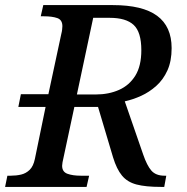

<svg xmlns="http://www.w3.org/2000/svg" viewBox="-54 -734 733 754"><path d="M-34 0 -25 -44H-12Q10 -44 29 -48.5Q48 -53 62.5 -67Q77 -81 83 -110L125 -314H18L28 -364H136L187 -602Q189 -609 190 -618Q191 -627 191 -631Q191 -656 171 -663Q151 -670 119 -670H106L116 -714H389Q506 -714 563 -672Q620 -630 620 -545Q620 -494 603.5 -457.5Q587 -421 559.5 -396.5Q532 -372 500 -357.5Q468 -343 436 -336L508 -128Q523 -84 540.5 -64Q558 -44 592 -44H599L591 0H578Q518 0 482 -9.5Q446 -19 425 -44.5Q404 -70 390 -116L331 -314H238L195 -113Q193 -105 191.5 -96.5Q190 -88 190 -83Q190 -59 211 -51.5Q232 -44 263 -44H296L286 0ZM322 -363Q373 -363 413.5 -381Q454 -399 477.5 -437Q501 -475 501 -537Q501 -608 471 -636Q441 -664 377 -664H312L248 -363Z"/></svg>

Font: ET Text
Style: Italic
Weight: 470
Italic angle: -12°
Designer: Monotype Design Team
Foundry: Monotype Imaging Inc.
Version: Version 2.009